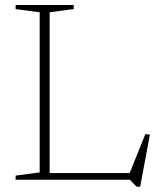

<svg xmlns="http://www.w3.org/2000/svg" viewBox="-20 -702 626 750"><path d="M527.5 27.5H514L487 0H151V-26H510.5L481 -12.5L548 -178.5L565.5 -176ZM174 -654V0H41V-16L135 -28.5V-654L41 -666.5V-682.5H268V-666.5Z"/></svg>

Font: Newsreader ExtraLight
Style: Regular
Weight: 250
Designer: Hugues Gentile
Foundry: Production Type
Version: Version 1.003